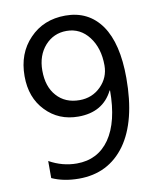

<svg xmlns="http://www.w3.org/2000/svg" viewBox="-82 -776 703 853"><g transform="rotate(-10 269.5 -350.0)"><path d="M84 -12V-89Q143 -56 208 -56Q303 -56 356 -132Q409 -209 409 -350H407Q362 -260 251 -260Q162 -260 104 -321Q46 -381 46 -478Q46 -581 109 -646Q172 -712 271 -712Q375 -712 433 -630Q490 -548 490 -392Q490 -198 415 -93Q339 12 206 12Q137 12 84 -12ZM264 -644Q206 -644 167 -601Q128 -557 128 -489Q128 -416 166 -374Q204 -331 269 -331Q326 -331 365 -370Q404 -409 404 -464Q404 -542 365 -593Q326 -644 264 -644Z"/></g></svg>

Font: A Tai Tham KH New
Style: Regular
Weight: 400
Designer: Sangdang Kengtung
Foundry: Sangdang Kengtung
Version: Version 1.002